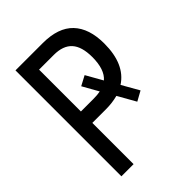

<svg xmlns="http://www.w3.org/2000/svg" viewBox="-207 -814 915 915"><g transform="rotate(-45 250.0 -357.0)"><path d="M370 -311 419 -225 370 -198 319 -288Q281 -278 239 -278H147V0H65V-714H249Q353 -714 404 -660.5Q455 -607 455 -505Q455 -366 370 -311ZM278 -359 233 -439 282 -465 329 -382Q369 -416 369 -500Q369 -570 339 -603.5Q309 -637 246 -637H147V-355H231Q259 -355 278 -359Z"/></g></svg>

Font: Noto Sans Mono UI Cond
Style: Regular
Weight: 400
Width: 3
Monospace: yes
Designer: Monotype Design team
Foundry: Monotype Imaging Inc.
Version: Version 1.000